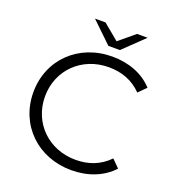

<svg xmlns="http://www.w3.org/2000/svg" viewBox="-156 -1003 1030 1131"><g transform="rotate(20 359.5 -437.5)"><path d="M446 -757 575 -881H509L410 -799L311 -881H245L374 -757ZM421 -60C252 -60 125 -184 125 -350C125 -516 252 -640 421 -640C501 -640 571 -615 628 -557L675 -604C613 -672 521 -706 419 -706C208 -706 52 -555 52 -350C52 -145 208 6 418 6C521 6 613 -29 675 -97L628 -144C571 -85 501 -60 421 -60Z"/></g></svg>

Font: Montserrat Lite
Style: Regular
Weight: 400
Designer: Julieta Ulanovsky
Foundry: Julieta Ulanovsky
Version: Version 7.200;PS 007.200;hotconv 1.0.88;makeotf.lib2.5.64775